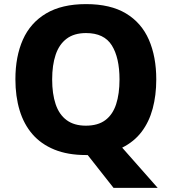

<svg xmlns="http://www.w3.org/2000/svg" viewBox="-20 -745 836 935"><path d="M741 -358Q741 -281 723.5 -216Q706 -151 669.5 -103Q633 -55 575 -26L748 170H533L407 10Q405 10 402.5 10Q400 10 398 10Q310 10 245 -16.5Q180 -43 138 -91.5Q96 -140 75.5 -208Q55 -276 55 -359Q55 -470 91.5 -552Q128 -634 204.5 -679.5Q281 -725 399 -725Q518 -725 593.5 -679.5Q669 -634 705 -551.5Q741 -469 741 -358ZM234 -358Q234 -288 251 -237.5Q268 -187 304.5 -160Q341 -133 398 -133Q457 -133 493 -160Q529 -187 545.5 -237.5Q562 -288 562 -358Q562 -464 524.5 -524Q487 -584 399 -584Q341 -584 304.5 -556.5Q268 -529 251 -478.5Q234 -428 234 -358Z"/></svg>

Font: Noto Sans Hebrew ExtraBold
Style: Regular
Weight: 800
Designer: Monotype Design Team
Foundry: Monotype Imaging Inc.
Version: Version 2.003